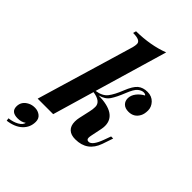

<svg xmlns="http://www.w3.org/2000/svg" viewBox="-382 -895 1235 1235"><g transform="rotate(45 235.5 -277.0)"><path d="M391.1 -54.7Q391.1 -35.2 409.2 -35.2Q441.4 -35.2 470.2 -113.8L487.8 -162.1H506.8L481.9 -88.9Q445.8 14.2 337.9 14.2Q297.9 14.6 276.4 -5.9Q254.9 -26.4 254.9 -64.9Q254.9 -83.5 258.8 -101.1L275.9 -178.2Q281.7 -201.7 281.7 -224.6Q281.7 -272.9 206.1 -283.7L123 0H-18.1L180.2 -667Q185.1 -685.5 185.1 -700.2Q185.1 -733.4 117.2 -732.9L123 -753.9Q253.4 -755.4 356 -794.9L210.4 -298.8Q263.7 -306.6 288.1 -337.9Q312.5 -369.1 335.9 -428.7Q359.4 -488.3 385.3 -509.8Q411.1 -530.8 450.7 -530.8Q490.2 -530.8 514.2 -505.4Q538.1 -480 538.1 -448.2Q538.1 -416.5 527.3 -396.5Q504.4 -353 454.1 -353Q423.3 -353 406.2 -369.6Q389.2 -386.2 389.6 -413.1Q390.6 -439.9 409.2 -463.9Q427.7 -487.8 456.1 -502.9Q451.2 -511.2 434.1 -511.2Q417 -510.7 397.5 -495.1Q377.9 -479.5 356 -423.8Q334 -368.2 312.5 -335.9Q291 -303.7 244.6 -292Q412.6 -288.6 412.6 -182.1Q412.6 -166.5 409.2 -150.9L394 -77.1Q391.1 -63 391.1 -54.7ZM-19.5 181.2Q-79.6 181.2 -79.6 131.8Q-79.6 85.9 -35.2 63.5Q-14.6 52.7 12.2 53.2Q39.1 53.7 59.1 69.3Q79.1 85 79.1 113.8Q79.1 164.1 43.5 198.2Q7.8 232.4 -58.6 241.2L-61.5 222.2Q-22.5 217.8 5.4 202.1Q33.2 186.5 38.1 164.1Q14.2 181.2 -19.5 181.2Z"/></g></svg>

Font: PlayfairDisplay-BoldItalic
Style: Bold Italic
Weight: 700
Italic angle: -14.9847°
Designer: Claus Eggers Sørensen
Foundry: Claus Eggers Sørensen
Version: Version 1.002;PS 001.002;hotconv 1.0.70;makeotf.lib2.5.58329